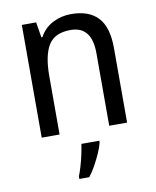

<svg xmlns="http://www.w3.org/2000/svg" viewBox="-86 -612 730 899"><g transform="rotate(-10 279.5 -162.5)"><path d="M313 -546Q398 -546 441 -500Q484 -454 484 -355V0H399V-345Q399 -473 298 -473Q223 -473 193 -424.5Q163 -376 163 -278V0H78V-536H146L158 -463H163Q186 -505 226.5 -525.5Q267 -546 313 -546ZM341 70Q336 91 324 118Q312 145 297 172.5Q282 200 265 221H218V209Q225 192 233 165Q241 138 247 110Q253 82 256 61H341Z"/></g></svg>

Font: Noto Sans SemiCondensed
Style: Regular
Weight: 400
Width: 4
Designer: Monotype Design Team
Foundry: Monotype Imaging Inc.
Version: Version 2.013; ttfautohint (v1.8.4.7-5d5b)